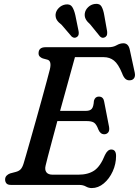

<svg xmlns="http://www.w3.org/2000/svg" viewBox="-20 -940 706 976"><path d="M382 0H36Q19 0 12.5 -8Q6 -16 6 -27.5Q6 -39 13.2 -46.8Q20.5 -54.5 31.5 -58.5L60 -66Q75.5 -70 84.5 -79Q93.5 -88 100 -109Q103 -118.5 112.5 -151.5Q122 -184.5 135.5 -232Q149 -279.5 164 -332.8Q179 -386 193 -437Q207 -488 217.8 -528Q228.5 -568 233.5 -587.5Q243.5 -630 221.5 -636.5L197.5 -643Q189 -646 182.5 -652.2Q176 -658.5 176 -669Q176 -700 211.5 -700H531Q555.5 -700 572.8 -710Q590 -720 607 -720Q633.5 -720 640 -686L665 -570.5Q668.5 -553 661.8 -543Q655 -533 642.5 -532Q628.5 -530 618.2 -538.5Q608 -547 600 -569Q581 -615 559.2 -632.2Q537.5 -649.5 507 -649.5H361Q353.5 -622.5 341.5 -579Q329.5 -535.5 315 -483Q300.5 -430.5 285.5 -376.5H417.5Q437 -376.5 446.2 -386.5Q455.5 -396.5 457.5 -428Q463.5 -449 482 -449Q495 -449 501.5 -441.8Q508 -434.5 509.5 -423.5L534.5 -294.5Q537.5 -275.5 529.8 -266.5Q522 -257.5 510 -257.5Q490.5 -257.5 480.5 -280.5Q470 -309 457.5 -316.8Q445 -324.5 421.5 -324.5H271.5Q257 -271 244.5 -224Q232 -177 223.2 -143.8Q214.5 -110.5 212 -99Q206.5 -77.5 215.5 -64.8Q224.5 -52 248 -52H377.5Q428 -52 459.2 -73.2Q490.5 -94.5 513.5 -152Q527 -180 545.5 -180Q570 -180 570 -147Q570 -106.5 553 -69Q536 -31.5 507.8 -7.8Q479.5 16 446.5 16Q430.5 16 416.5 8Q402.5 0 382 0ZM510 -862.5 524.5 -781Q525.5 -772.5 524.2 -765Q523 -757.5 516 -752Q501 -742.5 488.5 -754.5L438.5 -816Q423 -829.5 416 -842.5Q409 -855.5 411 -871.5Q413.5 -889.5 428 -903.5Q442.5 -917.5 462.5 -920Q487 -923 496.2 -906.5Q505.5 -890 510 -862.5ZM363 -862.5 379.5 -781.5Q381 -773.5 380 -766Q379 -758.5 372.5 -753Q358.5 -742.5 344.5 -754L293 -814Q277 -826 269.2 -838.2Q261.5 -850.5 262.5 -867Q264.5 -885 278.5 -899.2Q292.5 -913.5 312 -917Q336.5 -921 346.8 -905.2Q357 -889.5 363 -862.5Z"/></svg>

Font: Fraunces 9pt SuperSoft
Style: Italic
Weight: 400
Italic angle: -16°
Version: Version 1.000;[b76b70a41]